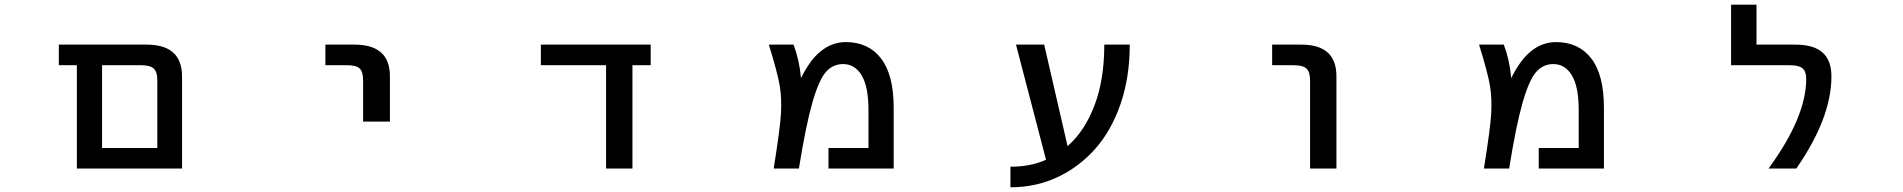

<svg xmlns="http://www.w3.org/2000/svg" viewBox="-20 -711 8040 811"><path d="M407.2 1H304.7V-435.5H228.5V-522.5H599.6Q749 -522.5 749 -387.7V1ZM644.5 -372.1Q644.5 -407.2 629.4 -421.4Q614.3 -435.5 576.2 -435.5H411.1V-85.9H644.5Z M1354.5 -435.5V-522.5H1477.5Q1627.9 -522.5 1627 -387.7V-197.3H1513.7V-372.1Q1513.7 -408.2 1499 -421.9Q1484.4 -435.5 1446.3 -435.5Z M2651.4 1H2540V-435.5H2264.6V-522.5H2728.5V-435.5H2651.4Z M3363.3 -380.9Q3401.4 -458 3446.3 -494.1Q3494.1 -533.2 3552.7 -533.2Q3648.4 -533.2 3701.7 -463.9Q3754.9 -394.5 3754.9 -255.9V1H3479.5V-85.9H3648.4V-246.1Q3648.4 -344.7 3619.6 -392.6Q3590.8 -440.4 3541 -440.4Q3499 -440.4 3469.2 -407.7Q3439.5 -375 3411.6 -278.3Q3383.8 -181.6 3354.5 1H3248Q3275.4 -169.9 3278.8 -231.9Q3282.2 -293.9 3273.9 -346.7Q3265.6 -399.4 3227.5 -522.5H3332Q3357.4 -454.1 3363.3 -380.9Z M4489.3 -93.8Q4560.5 -155.3 4602.5 -264.2Q4644.5 -373 4644.5 -522.5H4752Q4752 -383.8 4712.9 -271Q4673.8 -158.2 4605.5 -81.5Q4537.1 -4.9 4446.3 37.6Q4355.5 80.1 4248 80.1V-6.8Q4333 -6.8 4398.4 -36.1L4271.5 -522.5H4390.6Z M5353.5 -435.5V-522.5H5476.6Q5626 -522.5 5625 -387.7V1H5513.7V-372.1Q5513.7 -407.2 5498.5 -421.4Q5483.4 -435.5 5445.3 -435.5Z M6363.3 -380.9Q6401.4 -458 6446.3 -494.1Q6494.1 -533.2 6552.7 -533.2Q6648.4 -533.2 6701.7 -463.9Q6754.9 -394.5 6754.9 -255.9V1H6479.5V-85.9H6648.4V-246.1Q6648.4 -344.7 6619.6 -392.6Q6590.8 -440.4 6541 -440.4Q6499 -440.4 6469.2 -407.7Q6439.5 -375 6411.6 -278.3Q6383.8 -181.6 6354.5 1H6248Q6275.4 -169.9 6278.8 -231.9Q6282.2 -293.9 6273.9 -346.7Q6265.6 -399.4 6227.5 -522.5H6332Q6357.4 -454.1 6363.3 -380.9Z M7565.4 -522.5Q7716.8 -522.5 7715.8 -387.7Q7715.8 -212.9 7567.4 1H7450.2Q7609.4 -216.8 7609.4 -377.9Q7609.4 -409.2 7593.8 -422.4Q7578.1 -435.5 7541 -435.5H7292V-691.4H7399.4V-522.5Z"/></svg>

Font: GenEi Gothic M SemiBold
Style: Regular
Weight: 500
Designer: o_tamon (Modified); [Source Han Sans]
Ryoko NISHIZUKA  (kana & ideographs); Paul D. Hunt (Latin, Greek & Cyrillic); Wenl
Version: Version 1.1a;Original Version 1.004